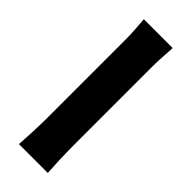

<svg xmlns="http://www.w3.org/2000/svg" viewBox="51 -834 899 899"><g transform="rotate(-45 500.0 -384.5)"><path d="M86 -289C127 -292 202 -295 259 -295H790C831 -295 887 -290 913 -289V-480C884 -478 835 -473 790 -473H259C210 -473 126 -477 86 -480Z"/></g></svg>

Font: Noto Sans CJK JP Black
Style: Regular
Weight: 900
Designer: Ryoko NISHIZUKA (kana & ideographs); Paul D. Hunt (Latin, Greek & Cyrillic); Wenlong ZHANG (bopomofo); Sandoll Communica
Foundry: Adobe Systems Incorporated
Version: Version 1.004;PS 1.004;hotconv 1.0.82;makeotf.lib2.5.63406